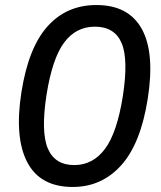

<svg xmlns="http://www.w3.org/2000/svg" viewBox="-20 -734 640 763"><path d="M269 9Q140 9 88.5 -89Q37 -187 65 -367Q93 -545 169 -629.5Q245 -714 363 -714Q491 -714 543.5 -619Q596 -524 567 -341Q539 -163 461.5 -77Q384 9 269 9ZM275 -78Q349 -78 397 -142Q445 -206 468 -351Q491 -499 463 -563.5Q435 -628 357 -628Q282 -628 235 -565Q188 -502 165 -358Q142 -210 170 -144Q198 -78 275 -78Z"/></svg>

Font: Mulish SemiBold
Style: Italic
Weight: 600
Italic angle: -9°
Designer: Vernon Adams
Foundry: Vernon Adams
Version: Version 3.603; ttfautohint (v1.8.3)